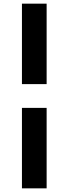

<svg xmlns="http://www.w3.org/2000/svg" viewBox="-20 -810 375 1050"><path d="M100 -790H235V-350H100ZM100 -220H235V220H100Z"/></svg>

Font: Oak Sans Black
Style: Regular
Weight: 900
Designer: Erik Kennedy, Walven
Foundry: Erik Kennedy, Walven
Version: Version 1.000